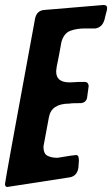

<svg xmlns="http://www.w3.org/2000/svg" viewBox="-64 -754 449 769"><path d="M-36 -5Q-44 -7 -44 -17Q-44 -27 76 -677Q82 -711 112 -714L350 -734Q365 -734 365 -723Q365 -716 364 -713L357 -686Q350 -645 318 -640H274Q243 -640 217.5 -630.5Q192 -621 182 -586Q173 -534 162 -481L163 -482Q161 -476 161 -467Q161 -424 215 -424L237 -425Q242 -426 274 -426Q291 -426 291 -408Q291 -404 285 -364Q282 -344 261 -341Q221 -341 214 -339Q142 -339 132 -285L110 -167Q110 -139 125.5 -130.5Q141 -122 166 -122Q233 -133 240 -133Q248 -133 250 -126.5Q252 -120 252 -110L250 -82Q245 -50 217 -44Z"/></svg>

Font: Bangerz
Style: Regular
Weight: 400
Designer: vernon adams
Foundry: Vernon Adams
Version: Version 2.10;February 7, 2025;FontCreator 13.0.0.2683 64-bit